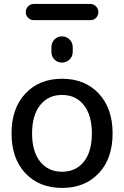

<svg xmlns="http://www.w3.org/2000/svg" viewBox="-20 -920 613 950"><path d="M234.4 -686.5Q234.4 -709 249.5 -724.6Q264.6 -740.2 286.6 -740.2Q308.6 -740.2 324.2 -724.6Q339.8 -709 339.8 -686.5V-663.1Q339.8 -640.6 324.2 -625.5Q308.6 -610.4 286.6 -610.4Q264.6 -610.4 249.5 -625.5Q234.4 -640.6 234.4 -663.1ZM426.8 -820.3H147.5Q130.9 -820.3 119.1 -832Q107.4 -843.8 107.4 -859.9Q107.4 -876 118.7 -888.2Q129.9 -900.4 147.5 -900.4H426.8Q443.4 -900.4 455.1 -888.2Q466.8 -876 466.8 -859.9Q466.8 -843.8 455.6 -832Q444.3 -820.3 426.8 -820.3ZM395 -399.9Q355.5 -450.2 287.1 -450.2Q218.8 -450.2 178.7 -399.9Q138.7 -349.6 138.7 -259.8Q138.7 -169.9 178.7 -120.1Q218.8 -70.3 287.1 -70.3Q355.5 -70.3 395 -120.1Q434.6 -169.9 434.6 -259.8Q434.6 -349.6 395 -399.9ZM468.8 -63Q400.4 9.8 287.1 9.8Q173.8 9.8 105.5 -63Q37.1 -135.7 37.1 -259.8Q37.1 -383.8 105.5 -457Q173.8 -530.3 287.1 -530.3Q400.4 -530.3 468.8 -457Q537.1 -383.8 537.1 -259.8Q537.1 -135.7 468.8 -63Z"/></svg>

Font: Rounded Mgen+ 2p medium
Style: Regular
Weight: 500
Designer: [Source Han Sans]
Ryoko NISHIZUKA  (kana & ideographs); Paul D. Hunt (Latin, Greek & Cyrillic); Wenlong ZHANG  (bopomofo
Version: Version 1.059.20150602